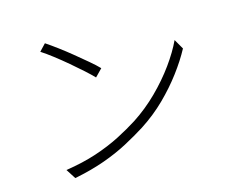

<svg xmlns="http://www.w3.org/2000/svg" viewBox="-101 -858 1203 1008"><g transform="rotate(-15 500.0 -353.5)"><path d="M219 -716Q246 -698 281 -672Q316 -646 352 -616.5Q388 -587 420 -560Q452 -533 471 -513L432 -473Q414 -492 383.5 -519.5Q353 -547 317.5 -577Q282 -607 247 -634Q212 -661 184 -679ZM156 -44Q249 -58 324 -83Q399 -108 459 -139Q519 -170 566 -200Q638 -247 699.5 -308Q761 -369 807.5 -433.5Q854 -498 881 -556L912 -502Q881 -444 834.5 -382Q788 -320 729 -262Q670 -204 596 -156Q547 -125 487 -93Q427 -61 354 -35Q281 -9 190 9Z"/></g></svg>

Font: Noto Sans JP Thin Light
Style: Regular
Weight: 300
Version: Version 2.004-H2;hotconv 1.0.118;makeotfexe 2.5.65603